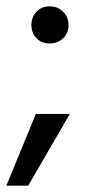

<svg xmlns="http://www.w3.org/2000/svg" viewBox="-28 -458 275 605"><path d="M61 127H-8L85 -99H192ZM188 -379Q188 -354 171 -337.5Q154 -321 128.5 -321Q103 -321 87 -337.5Q71 -354 71 -379Q71 -404 87 -421Q103 -438 128.5 -438Q154 -438 171 -421Q188 -404 188 -379Z"/></svg>

Font: Hind Siliguri Fixed
Style: Regular
Weight: 400
Designer: Jyotish Sonowal
Foundry: Indian Type Foundry
Version: Version 1.001;October 28, 2021;FontCreator 12.0.0.2565 64-bi